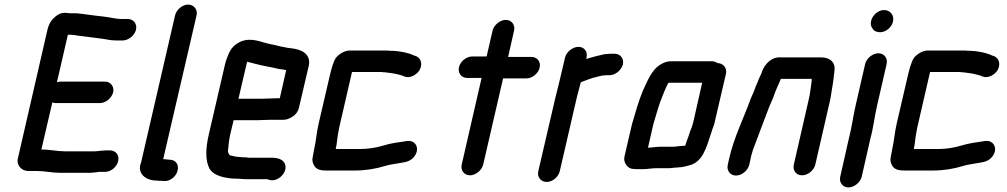

<svg xmlns="http://www.w3.org/2000/svg" viewBox="-20 -728 4407 840"><path d="M242 28H376C391 27 400 26 413 24H439C465 24 491 3 497 -23C503 -49 487 -70 461 -70H452C445 -70 437 -70 429 -69C416 -69 407 -66 395 -66H264C230 -66 197 -74 162 -74H161L209 -280C214 -278 219 -277 224 -277H417C442 -277 469 -299 475 -324C481 -349 464 -371 439 -371H246C241 -371 234 -370 229 -368L277 -576H292C295 -575 299 -575 303 -575C309 -574 314 -573 321 -572C357 -568 388 -563 424 -559C449 -556 460 -551 488 -551H517C542 -551 569 -573 575 -598C581 -623 564 -645 539 -645H510C486 -645 454 -654 429 -656C389 -660 355 -666 315 -670H285C278 -671 270 -672 263 -672C248 -672 235 -666 223 -656C202 -638 193 -623 186 -591L58 -34C51 -5 75 19 101 20H140C175 20 208 28 242 28Z M746 -661 597 -16C578 30 617 62 665 62C672 63 677 63 684 63L695 64C708 65 721 62 733 53C770 26 766 -27 725 -29L714 -30L694 -32L840 -661C846 -686 828 -708 803 -708C778 -708 752 -686 746 -661Z M1124 -296H1030C1028 -296 1026 -296 1023 -295L1059 -449C1059 -451 1060 -454 1062 -458C1073 -454 1084 -453 1096 -449C1131 -439 1166 -435 1201 -426L1218 -424L1232 -421L1204 -298H1187C1174 -298 1139 -296 1124 -296ZM1165 -204H1219C1230 -203 1244 -208 1259 -217C1274 -226 1284 -240 1288 -257L1331 -441C1341 -491 1301 -512 1253 -517L1237 -519L1222 -522C1203 -525 1182 -532 1162 -535C1132 -541 1106 -554 1071 -554C1034 -554 1001 -532 986 -504C979 -491 969 -465 965 -449L894 -142C879 -78 878 -27 896 9C915 42 966 54 1025 54C1035 54 1044 56 1055 56H1147C1152 56 1154 58 1158 59C1196 70 1240 26 1227 -10C1220 -29 1198 -38 1169 -38H1069C1062 -39 1054 -40 1046 -40C1042 -40 1037 -40 1031 -41C1014 -41 1002 -45 988 -48C981 -51 975 -63 978 -74C980 -95 982 -118 988 -143L1002 -202H1103C1118 -202 1151 -204 1165 -204Z M1461 -153C1462 -162 1465 -174 1468 -187L1520 -413H1642C1648 -413 1653 -413 1657 -412C1660 -412 1665 -412 1670 -411L1685 -409C1690 -408 1697 -408 1705 -406C1717 -404 1717 -403 1727 -401C1732 -400 1736 -398 1741 -397L1750 -393C1776 -384 1804 -402 1816 -422C1831 -450 1819 -475 1801 -482L1792 -485C1765 -498 1723 -506 1683 -506C1678 -507 1672 -507 1665 -507H1509C1486 -507 1460 -489 1449 -474C1438 -458 1429 -423 1423 -398L1374 -187C1365 -148 1363 -113 1355 -78C1352 -66 1351 -53 1348 -40C1345 -29 1347 -18 1353 -6C1362 12 1379 18 1407 18H1533C1581 18 1626 10 1665 -2C1680 -7 1697 -9 1713 -12C1744 -18 1768 -17 1788 -38C1821 -73 1801 -117 1760 -111C1725 -106 1688 -101 1656 -91C1626 -82 1591 -76 1555 -76H1449V-77C1455 -102 1455 -128 1461 -153Z M2135 -594 2109 -481H2046C2021 -481 1994 -460 1988 -434C1982 -408 1999 -387 2024 -387H2087L2000 -8C1994 17 2011 39 2036 39C2061 39 2088 17 2094 -8L2181 -385H2283C2308 -385 2335 -406 2341 -432C2347 -458 2330 -479 2305 -479H2203L2229 -594C2235 -619 2218 -641 2193 -641C2168 -641 2141 -619 2135 -594Z M2452 -476 2428 -374C2422 -350 2414 -318 2408 -293L2335 21C2329 46 2346 68 2372 68C2398 68 2423 46 2429 21L2502 -295C2507 -318 2516 -346 2521 -368C2542 -376 2568 -387 2592 -392C2602 -394 2612 -398 2623 -398C2627 -399 2632 -399 2637 -399H2647C2672 -399 2699 -421 2705 -446C2711 -471 2694 -493 2669 -493H2659C2652 -493 2646 -493 2640 -492C2631 -492 2622 -491 2612 -488C2590 -483 2566 -477 2545 -470L2546 -476C2552 -501 2537 -523 2511 -523C2485 -523 2458 -501 2452 -476Z M2818 -82H2815L2838 -183C2848 -216 2857 -250 2868 -281C2872 -292 2900 -366 2906 -366H3052L3012 -189C3009 -181 3008 -176 3007 -173C3005 -168 3002 -161 2999 -153L2992 -131C2986 -117 2983 -107 2978 -91H2976C2975 -90 2974 -90 2973 -90C2968 -90 2962 -90 2955 -89L2936 -87C2932 -86 2929 -86 2926 -86H2867C2852 -86 2831 -82 2818 -82ZM2751 11C2756 12 2764 12 2773 12H2796C2810 12 2833 8 2847 8H2904C2916 8 2930 5 2942 5C2947 4 2951 4 2954 4C2967 3 2985 -1 2997 -5C3053 -19 3070 -80 3090 -142C3093 -149 3094 -154 3095 -158C3098 -165 3101 -174 3105 -186L3156 -405C3162 -430 3144 -452 3119 -452C3111 -457 3104 -460 3095 -460H2914C2898 -460 2882 -454 2865 -443C2830 -419 2813 -375 2793 -332C2774 -287 2760 -236 2745 -185L2712 -43C2706 -18 2725 11 2751 11Z M3258 -7 3264 -34C3265 -39 3266 -47 3270 -58C3272 -68 3276 -77 3279 -85C3298 -137 3320 -193 3339 -244C3348 -270 3362 -295 3370 -321C3375 -336 3384 -353 3390 -368L3396 -383H3531V-373C3527 -346 3525 -321 3518 -292L3453 -8C3447 17 3463 39 3489 39C3515 39 3541 17 3547 -8L3612 -291C3615 -303 3616 -315 3618 -327L3623 -357C3624 -366 3626 -376 3627 -385C3628 -403 3633 -422 3631 -437C3626 -462 3606 -477 3571 -477H3396C3356 -480 3326 -449 3313 -413C3313 -411 3312 -408 3310 -404C3303 -390 3300 -384 3295 -370C3290 -358 3283 -343 3279 -330L3274 -318C3270 -311 3267 -301 3262 -290C3232 -207 3191 -127 3170 -34L3164 -7C3158 18 3175 40 3200 40C3225 40 3252 18 3258 -7Z M3765 -448 3723 -265C3712 -217 3706 -168 3694 -123L3656 45C3650 70 3667 92 3692 92C3717 92 3744 70 3750 45L3788 -122C3801 -168 3806 -218 3817 -265L3859 -448C3865 -473 3848 -495 3823 -495C3798 -495 3771 -473 3765 -448ZM3791 -636C3788 -623 3790 -613 3797 -604C3802 -593 3815 -587 3830 -587C3856 -587 3881 -608 3887 -634C3893 -661 3875 -684 3848 -684C3822 -684 3797 -662 3791 -636Z M3990 -153C3991 -162 3994 -174 3997 -187L4049 -413H4171C4177 -413 4182 -413 4186 -412C4189 -412 4194 -412 4199 -411L4214 -409C4219 -408 4226 -408 4234 -406C4246 -404 4246 -403 4256 -401C4261 -400 4265 -398 4270 -397L4279 -393C4305 -384 4333 -402 4345 -422C4360 -450 4348 -475 4330 -482L4321 -485C4294 -498 4252 -506 4212 -506C4207 -507 4201 -507 4194 -507H4038C4015 -507 3989 -489 3978 -474C3967 -458 3958 -423 3952 -398L3903 -187C3894 -148 3892 -113 3884 -78C3881 -66 3880 -53 3877 -40C3874 -29 3876 -18 3882 -6C3891 12 3908 18 3936 18H4062C4110 18 4155 10 4194 -2C4209 -7 4226 -9 4242 -12C4273 -18 4297 -17 4317 -38C4350 -73 4330 -117 4289 -111C4254 -106 4217 -101 4185 -91C4155 -82 4120 -76 4084 -76H3978V-77C3984 -102 3984 -128 3990 -153Z"/></svg>

Font: Electronic
Style: ExBlkIt
Weight: 900
Version: Version 1.011